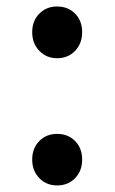

<svg xmlns="http://www.w3.org/2000/svg" viewBox="-20 -562 353 591"><path d="M155.8 -542Q189.5 -542 211.2 -520Q232.9 -498 232.9 -462.9Q232.9 -428.2 211.2 -405.5Q189.5 -382.8 155.8 -382.8Q123 -382.8 101.1 -405.5Q79.1 -428.2 79.1 -462.9Q79.1 -497.6 100.8 -519.8Q122.6 -542 155.8 -542ZM155.8 -149.9Q189.5 -149.9 211.2 -127.9Q232.9 -106 232.9 -70.8Q232.9 -36.1 211.2 -13.7Q189.5 8.8 155.8 8.8Q122.6 8.8 100.8 -13.9Q79.1 -36.6 79.1 -70.8Q79.1 -105.5 100.8 -127.7Q122.6 -149.9 155.8 -149.9Z"/></svg>

Font: Montserrat arm SemiBold
Style: Regular
Weight: 600
Designer: Julieta Ulanovsky
Foundry: Julieta Ulanovsky
Version: Version 6.000;PS 006.000;hotconv 1.0.88;makeotf.lib2.5.64775